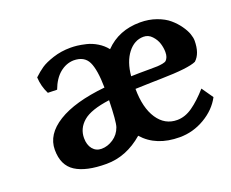

<svg xmlns="http://www.w3.org/2000/svg" viewBox="-82 -569 852 709"><g transform="rotate(-20 344.5 -214.5)"><path d="M243.2 -391.1Q213.9 -390.1 189.2 -369.9Q164.6 -349.6 149.9 -310.1L113.8 -311Q98.1 -341.8 96.2 -377.9Q114.3 -395 131.1 -406.5Q147.9 -418 179.9 -428.5Q211.9 -439 249 -439Q261.7 -439 275.1 -437.5Q288.6 -436 309.3 -431.2Q330.1 -426.3 350.3 -414.1Q370.6 -401.9 384.8 -383.8Q438.5 -439 522 -439Q556.6 -439 585.9 -428.5Q615.2 -418 633.5 -402.3Q651.9 -386.7 665 -368.2Q678.2 -349.6 683.6 -334Q689 -318.4 689 -307.1Q689 -256.3 663.1 -232.9Q632.8 -218.8 524.9 -216.8Q518.1 -216.8 482.2 -215.8Q446.3 -214.8 422.9 -213.9Q423.3 -139.2 451.9 -96.2Q480.5 -53.2 528.8 -53.2Q560.1 -53.2 589.8 -74.2Q619.6 -95.2 651.9 -131.8L683.1 -86.9Q660.6 -44.4 614.5 -17.3Q568.4 9.8 516.1 9.8Q423.8 9.8 373 -47.9Q306.2 9.8 228 9.8Q148.4 9.8 107.2 -16.6Q65.9 -43 65.9 -104Q65.9 -164.6 131.1 -205.1Q196.3 -245.6 316.9 -257.8Q315.9 -328.1 300.8 -359.6Q285.6 -391.1 243.2 -391.1ZM308.1 -105Q314.9 -125.5 316.9 -208Q242.7 -198.2 212.4 -172.1Q182.1 -146 182.1 -107.9Q182.1 -81.1 195.3 -64.9Q208.5 -48.8 230 -48.8Q253.9 -48.8 276.4 -63.7Q298.8 -78.6 308.1 -105ZM516.1 -384.8Q480 -384.8 454.3 -351.6Q428.7 -318.4 423.8 -263.2Q451.7 -264.2 497.1 -264.2Q517.6 -264.2 527.3 -264.6Q537.1 -265.1 548.1 -267.1Q559.1 -269 563.2 -273.4Q567.4 -277.8 570.3 -285.2Q573.2 -292.5 573.2 -304.2Q573.2 -320.3 567.9 -337.9Q562.5 -355.5 548.8 -370.1Q535.2 -384.8 516.1 -384.8Z"/></g></svg>

Font: Linear Smooth
Style: Bold
Weight: 700
Designer: Philipp H. Poll, Flanker
Foundry: Philipp H. Poll, reworked by Flanker
Version: Version 1.061 | FøM Fix